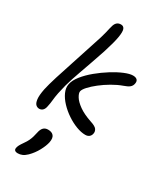

<svg xmlns="http://www.w3.org/2000/svg" viewBox="-264 -856 1103 1296"><g transform="rotate(30 287.0 -208.0)"><path d="M438.2 7Q406.6 7 368.2 -7.5Q329.8 -22 292.3 -47.1Q254.8 -72.2 225.2 -103.5Q195.6 -134.8 180.2 -168.6Q164.8 -202.4 171.4 -234.2Q178 -267 207.3 -303.8Q236.6 -340.6 278.9 -375.5Q321.2 -410.4 367.3 -439.2Q413.4 -468 453.7 -484.7Q494 -501.4 519 -501.4Q541.2 -501.4 551.6 -491Q562 -480.6 557.6 -459.8Q554.2 -441.6 540.1 -430.1Q526 -418.6 497.8 -409.2Q457.6 -394.8 417.1 -371.1Q376.6 -347.4 342.5 -320.6Q308.4 -293.8 286.6 -269.8Q264.8 -245.8 262 -229.8Q259.4 -214.6 274.9 -189.1Q290.4 -163.6 327.7 -136.9Q365 -110.2 426.8 -89.4Q466.2 -77 476.7 -61.3Q487.2 -45.6 483.4 -28.2Q480.4 -12 468.8 -2.5Q457.2 7 438.2 7ZM81.4 10Q66.4 10 54.7 -0.8Q43 -11.6 39.4 -40Q35.8 -68.4 46.2 -121Q55 -161.6 75.7 -228.3Q96.4 -295 123.7 -376.3Q151 -457.6 177.6 -541.6Q194 -589.2 202.2 -617.6Q210.4 -646 214.7 -663.2Q219 -680.4 221.6 -693.6Q224.2 -706.8 229.6 -723Q235.8 -741 247.3 -750.1Q258.8 -759.2 276.8 -759.2Q297 -759.2 304.3 -740.6Q311.6 -722 303.6 -675.4Q295.6 -628.8 268.6 -544.4Q246.2 -477.8 228.9 -428.6Q211.6 -379.4 198.3 -342.1Q185 -304.8 174.6 -273.4Q164.2 -242 156.2 -211.7Q148.2 -181.4 140.6 -145Q133.8 -110.6 131.6 -85.3Q129.4 -60 123.2 -32.6Q119.4 -11.6 108.3 -0.8Q97.2 10 81.4 10ZM107.4 342.8Q73.2 342.8 79 315.2Q81.2 305 86.6 294.2Q92 283.4 108.4 259.8Q122 241 129.9 224.2Q137.8 207.4 142.6 190.5Q147.4 173.6 151.2 155.6Q156.4 129.2 169.4 115.4Q182.4 101.6 205.6 101.6Q234.8 101.6 248.6 118.1Q262.4 134.6 255.8 170.2Q249.4 201 228.1 240.5Q206.8 280 175.4 311.2Q157.2 328.8 140.5 335.8Q123.8 342.8 107.4 342.8Z"/></g></svg>

Font: Shantell Sans Light
Style: Italic
Weight: 300
Italic angle: -11°
Designer: Stephen Nixon, Anya Danilova, Shantell Martin
Foundry: Arrow Type
Version: Version 1.008;[ac192a2d6]